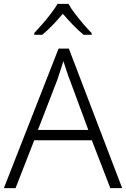

<svg xmlns="http://www.w3.org/2000/svg" viewBox="-20 -967 648 987"><path d="M547 0 452 -246H156L60 0H0L281 -717H334L608 0ZM339 -556Q333 -570 323 -600Q313 -630 306 -653Q298 -626 289 -600Q280 -574 274 -555L175 -299H434ZM332 -947Q344 -925 365 -897.5Q386 -870 409 -843Q432 -816 451 -797V-788H410Q383 -810 355 -839Q327 -868 303 -896Q279 -868 251.5 -839Q224 -810 197 -788H156V-797Q175 -817 198 -843.5Q221 -870 242 -897.5Q263 -925 276 -947Z"/></svg>

Font: Noto Sans Thai Looped Light
Style: Regular
Weight: 300
Designer: Sasikarn Vongin, Ben Mitchell
Foundry: The Fontpad Ltd
Version: Version 1.001; ttfautohint (v1.8.4.7-5d5b)